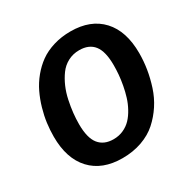

<svg xmlns="http://www.w3.org/2000/svg" viewBox="-163 -857 1007 1023"><g transform="rotate(-30 341.0 -346.0)"><path d="M400.9 -708Q524.4 -708 592.8 -634Q661.1 -560.1 661.1 -424.8Q661.1 -376.5 653.3 -327.6Q645.5 -278.8 629.2 -228.3Q612.8 -177.7 584.5 -134.5Q556.2 -91.3 518.1 -57.1Q480 -22.9 425.3 -3.4Q370.6 16.1 305.2 16.1Q181.2 16.1 112.5 -57.9Q43.9 -131.8 43.9 -266.1Q43.9 -307.1 49.3 -348.4Q54.7 -389.6 67.4 -433.6Q80.1 -477.5 98.9 -516.8Q117.7 -556.2 146.7 -591.6Q175.8 -627 211.4 -652.6Q247.1 -678.2 295.9 -693.1Q344.7 -708 400.9 -708ZM391.1 -598.1Q353 -598.1 321.5 -581.5Q290 -564.9 269 -536.1Q248 -507.3 232.9 -472.7Q217.8 -438 209.5 -398.4Q201.2 -358.9 197.5 -324.2Q193.8 -289.6 193.8 -256.8Q193.8 -171.9 224.6 -133.5Q255.4 -95.2 314 -95.2Q347.2 -95.2 375.2 -107.9Q403.3 -120.6 423.1 -141.6Q442.9 -162.6 458.7 -191.7Q474.6 -220.7 484.1 -251.5Q493.7 -282.2 500 -316.4Q506.3 -350.6 508.8 -379.9Q511.2 -409.2 511.2 -437Q511.2 -521.5 481.2 -559.8Q451.2 -598.1 391.1 -598.1Z"/></g></svg>

Font: FiraGO SemiBold
Style: Italic
Weight: 600
Italic angle: -8°
Designer: bBox Type GmbH
Foundry: bBox Type GmbH
Version: Version 1.001;PS 001.001;hotconv 1.0.88;makeotf.lib2.5.64775